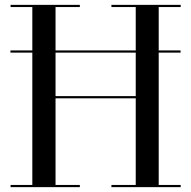

<svg xmlns="http://www.w3.org/2000/svg" viewBox="-20 -770 786 790"><path d="M23 -562.5H723V-553.5H23ZM23.5 -9H113V-741H23.5V-750H308.5V-741H208.5V-374.5H538.5V-741H438.5V-750H723.5V-741H633V-9H723.5V0H438.5V-9H538.5V-365.5H208.5V-9H308.5V0H23.5Z"/></svg>

Font: Bodoni* 24pt
Style: Regular
Weight: 400
Version: Version 2.3